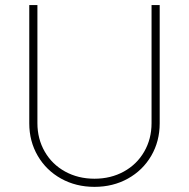

<svg xmlns="http://www.w3.org/2000/svg" viewBox="-20 -727 747 759"><path d="M611.3 -707V-239.3Q611.3 -168.5 577.9 -111.1Q544.4 -53.7 485.6 -21Q426.8 11.7 353.5 11.7Q280.3 11.7 221.4 -21Q162.6 -53.7 129.2 -111.1Q95.7 -168.5 95.7 -239.3V-707H127.9V-240.2Q127.9 -177.7 157 -127.4Q186 -77.1 237.5 -48.8Q289.1 -20.5 353.5 -20.5Q418 -20.5 469.5 -48.8Q521 -77.1 550 -127.4Q579.1 -177.7 579.1 -240.2V-707Z"/></svg>

Font: Pretendard Thin
Style: Regular
Weight: 100
Designer: Base glyphs from Inter by Rasmus Andersson; Hangeul glyphs from Noto Sans CJK(Source Han Sans) by Jang Soo-young and Kan
Foundry: Kil Hyung-jin
Version: Version 1.309